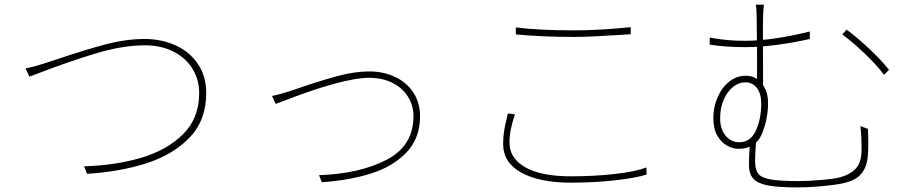

<svg xmlns="http://www.w3.org/2000/svg" viewBox="-20 -779 3946 826"><path d="M163.1 -503.9 184.6 -510.7Q209 -518.6 232.4 -526.4Q344.7 -564.5 433.6 -587.9Q522.5 -611.3 601.6 -611.3Q675.8 -611.3 736.3 -583.5Q796.9 -555.7 832 -502.9Q867.2 -450.2 867.2 -378.9Q867.2 -261.7 795.9 -187.5Q724.6 -113.3 610.4 -76.7Q496.1 -40 354.5 -31.2L341.8 -63.5Q475.6 -67.4 586.9 -100.1Q698.2 -132.8 767.6 -201.7Q836.9 -270.5 836.9 -378.9Q836.9 -435.5 808.6 -482.4Q780.3 -529.3 727.1 -556.6Q673.8 -584 602.5 -584Q507.8 -584 392.6 -549.3Q277.3 -514.6 150.4 -465.8L106.4 -449.2L89.8 -484.4Q120.1 -490.2 163.1 -503.9Z M1229.5 -387.7 1266.6 -400.4Q1357.4 -431.6 1431.6 -451.7Q1505.9 -471.7 1568.4 -471.7Q1629.9 -471.7 1679.7 -448.2Q1729.5 -424.8 1758.3 -380.9Q1787.1 -336.9 1787.1 -279.3Q1787.1 -184.6 1729 -123.5Q1670.9 -62.5 1576.7 -32.7Q1482.4 -2.9 1364.3 4.9L1352.5 -25.4Q1526.4 -31.2 1642.6 -91.3Q1758.8 -151.4 1758.8 -279.3Q1758.8 -325.2 1734.9 -363.3Q1710.9 -401.4 1667.5 -422.9Q1624 -444.3 1568.4 -444.3Q1456.1 -444.3 1192.4 -341.8Q1179.7 -336.9 1166 -332L1150.4 -366.2Q1169.9 -370.1 1189 -375.5Q1208 -380.9 1229.5 -387.7Z M2449.2 -648.4Q2511.7 -648.4 2573.2 -652.3Q2634.8 -656.2 2693.4 -662.1V-631.8L2648.4 -628.9Q2516.6 -620.1 2449.2 -620.1Q2315.4 -620.1 2199.2 -630.9V-661.1Q2297.9 -648.4 2449.2 -648.4ZM2194.3 -284.2Q2183.6 -252.9 2177.7 -223.1Q2171.9 -193.4 2171.9 -165Q2171.9 -97.7 2240.2 -59.1Q2308.6 -20.5 2435.5 -20.5Q2539.1 -20.5 2627.4 -30.8Q2715.8 -41 2760.7 -58.6L2761.7 -28.3Q2718.8 -13.7 2627.9 -3.4Q2537.1 6.8 2435.5 6.8Q2301.8 6.8 2223.1 -36.1Q2144.5 -79.1 2144.5 -160.2Q2144.5 -186.5 2148.4 -213.4Q2152.3 -240.2 2160.2 -269.5Q2161.1 -277.3 2165 -291L2195.3 -287.1Q2195.3 -286.1 2194.3 -284.2Z M3262.7 -696.3Q3261.7 -658.2 3262.2 -599.6Q3262.7 -541 3262.7 -477.5V-393.6L3236.3 -425.8Q3237.3 -478.5 3236.8 -558.6Q3236.3 -638.7 3235.4 -696.3Q3235.4 -710.9 3234.4 -730.5Q3233.4 -750 3231.4 -758.8H3266.6Q3264.6 -745.1 3263.7 -727.5Q3262.7 -710 3262.7 -696.3ZM3804.7 -478.5 3783.2 -457Q3752.9 -498 3699.2 -549.3Q3645.5 -600.6 3603.5 -630.9L3622.1 -651.4Q3664.1 -621.1 3718.3 -570.3Q3772.5 -519.5 3804.7 -478.5ZM3184.6 -603.5Q3247.1 -603.5 3320.8 -614.7Q3394.5 -626 3463.9 -643.6V-611.3Q3394.5 -595.7 3321.8 -585.9Q3249 -576.2 3185.5 -576.2Q3101.6 -576.2 3033.2 -586.9V-617.2Q3078.1 -609.4 3111.3 -606.4Q3144.5 -603.5 3184.6 -603.5ZM3228.5 -86.9Q3228.5 -50.8 3240.7 -33.2Q3252.9 -15.6 3291.5 -7.8Q3330.1 0 3414.1 0Q3460 0 3515.6 -4.9Q3571.3 -9.8 3595.7 -16.6Q3639.6 -29.3 3663.1 -55.2Q3686.5 -81.1 3686.5 -135.7Q3686.5 -195.3 3681.6 -236.3L3713.9 -224.6Q3713.9 -212.9 3714.8 -206.1Q3714.8 -189.5 3715.3 -170.4Q3715.8 -151.4 3714.8 -128.9Q3713.9 -83 3700.2 -54.7Q3686.5 -26.4 3663.6 -12.2Q3640.6 2 3605.5 9.8Q3574.2 16.6 3516.6 22Q3459 27.3 3413.1 27.3Q3329.1 27.3 3284.7 19Q3240.2 10.7 3221.2 -9.8Q3202.1 -30.3 3202.1 -69.3V-70.3Q3202.1 -121.1 3208 -174.8L3235.4 -190.4Q3232.4 -169.9 3230.5 -139.2Q3228.5 -108.4 3228.5 -86.9ZM3156.2 -138.7Q3133.8 -138.7 3108.9 -151.9Q3084 -165 3066.4 -194.8Q3048.8 -224.6 3048.8 -272.5Q3048.8 -315.4 3065.9 -357.4Q3083 -399.4 3115.2 -426.3Q3147.5 -453.1 3188.5 -453.1Q3230.5 -453.1 3257.3 -419.9Q3284.2 -386.7 3284.2 -336.9Q3284.2 -265.6 3257.3 -202.1Q3230.5 -138.7 3156.2 -138.7ZM3254.9 -334Q3254.9 -376 3236.3 -400.4Q3217.8 -424.8 3186.5 -424.8Q3158.2 -424.8 3133.3 -404.8Q3108.4 -384.8 3093.3 -349.6Q3078.1 -314.5 3078.1 -270.5Q3078.1 -222.7 3102.1 -194.8Q3126 -167 3160.2 -167Q3209 -167 3231.9 -217.3Q3254.9 -267.6 3254.9 -334Z"/></svg>

Font: Min Sans VF VF
Style: Regular
Weight: 400
Designer: Jinseong-Kim, NotoSansCJK, Nunito
Foundry: Jinseong-Kim
Version: Version 1.420;Glyphs 3.1.2 (3151)